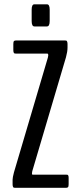

<svg xmlns="http://www.w3.org/2000/svg" viewBox="-20 -895 374 915"><path d="M144 -769Q130.9 -769 130.9 -794.9V-849.1Q130.9 -874.5 144 -874.5H203.6Q216.8 -874.5 216.8 -849.1V-794.9Q216.8 -769 203.6 -769ZM51.8 0Q47.9 0 45.7 -0.7Q43.5 -1.5 41.7 -5.6Q40 -9.8 40 -17.6V-38.6Q40 -48.8 46.4 -73.2L208 -620.1Q210 -627.9 210 -630.9Q210 -639.6 205.6 -639.6H55.7Q51.3 -639.6 49.1 -640.4Q46.9 -641.1 45.2 -645Q43.5 -648.9 43.5 -657.2V-684.6Q43.5 -695.8 46.4 -699Q49.3 -702.1 55.7 -702.1H290Q293.9 -702.1 296.1 -701.4Q298.3 -700.7 300 -696.5Q301.8 -692.4 301.8 -684.6V-668.5Q301.8 -648.9 294.4 -622.1L133.8 -79.1Q132.3 -73.7 132.3 -69.3Q132.3 -62.5 135.3 -62.5H295.4Q295.9 -62.5 296.9 -62.5Q300.3 -62.5 302 -62Q303.7 -61.5 305.4 -58.1Q307.1 -54.7 307.1 -47.4V-17.6Q307.1 -6.3 304.2 -3.2Q301.3 0 295.4 0Z"/></svg>

Font: BenchNine
Style: Regular
Weight: 400
Designer: Vernon Adams
Foundry: Vernon Adams
Version: Version 1 ; ttfautohint (v0.92.18-e454-dirty) -l 8 -r 50 -G 